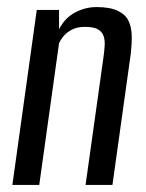

<svg xmlns="http://www.w3.org/2000/svg" viewBox="-20 -523 414 543"><path d="M15 0 84 -495H147V-440Q163 -472 192 -487.5Q221 -503 253 -503Q291 -503 313 -492.5Q335 -482 343.5 -464Q352 -446 352.5 -422.5Q353 -399 350 -372L298 0H222L273 -364Q275 -379 276 -394Q277 -409 273 -421Q269 -433 257 -440Q245 -447 220 -447Q198 -447 183 -439Q168 -431 159.5 -420.5Q151 -410 147 -401L91 0Z"/></svg>

Font: Alumni Sans Thin Medium
Style: Italic
Weight: 500
Italic angle: -8°
Version: Version 1.016